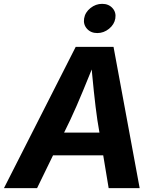

<svg xmlns="http://www.w3.org/2000/svg" viewBox="-42 -969 808 989"><path d="M-21.6 0 347.9 -727.5H542.8L677.4 0H517.7L459.5 -351Q450 -416.5 441.4 -498.6Q432.8 -580.8 424.7 -676.2H457.1Q419.1 -582.8 385.4 -500.9Q351.6 -418.9 319.8 -351L149 0ZM161.8 -168.8 181 -285.8H569.1L549.8 -168.8ZM459.1 -798.7Q426 -798.7 406.1 -820.8Q386.3 -842.9 391.3 -873.9Q396.4 -905.5 423.8 -927.4Q451.1 -949.2 484.2 -949.2Q517.5 -949.2 537.4 -927.3Q557.2 -905.5 552 -873.9Q546.9 -843 519.7 -820.8Q492.4 -798.7 459.1 -798.7Z"/></svg>

Font: Adwaita Sans
Style: Italic
Weight: 400
Italic angle: -9.39999°
Designer: Rasmus Andersson
Foundry: rsms
Version: Version 4.001;git-9221beed3